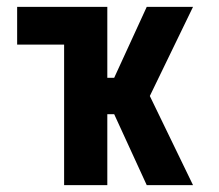

<svg xmlns="http://www.w3.org/2000/svg" viewBox="-20 -540 640 560"><path d="M167 0V-410H30V-520H293V-313H313L408 -520H543L417 -260L543 0H408L313 -207H293V0Z"/></svg>

Font: Iosevka Aile Extrabold
Style: Regular
Weight: 800
Designer: Belleve Invis
Foundry: Belleve Invis
Version: Version 27.3.5; ttfautohint (v1.8.4)